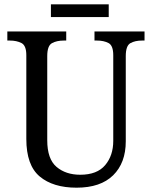

<svg xmlns="http://www.w3.org/2000/svg" viewBox="-20 -860 704 890"><path d="M335 10Q226 10 164 -42Q102 -94 102 -216V-604Q102 -649 79.5 -660.5Q57 -672 26 -672H14V-714H287V-672H275Q243 -672 221 -660Q199 -648 199 -600V-210Q199 -123 242 -86.5Q285 -50 352 -50Q430 -50 467.5 -94.5Q505 -139 505 -207V-604Q505 -649 483 -660.5Q461 -672 430 -672H418V-714H650V-672H638Q606 -672 584.5 -660Q563 -648 563 -600V-205Q563 -105 504.5 -47.5Q446 10 335 10ZM216 -781V-840H484V-781Z"/></svg>

Font: Noto Serif Khmer SemiCondensed
Style: Regular
Weight: 400
Width: 4
Designer: Danh Hong and the Monotype Design Team
Foundry: Monotype Imaging Inc.
Version: Version 2.004; ttfautohint (v1.8.4.7-5d5b)